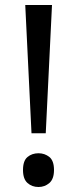

<svg xmlns="http://www.w3.org/2000/svg" viewBox="-20 -734 309 768"><path d="M163 -201H106L81 -714H188ZM72 -54Q72 -91 90 -106Q108 -121 134 -121Q159 -121 177.5 -106Q196 -91 196 -54Q196 -18 177.5 -2Q159 14 134 14Q108 14 90 -2Q72 -18 72 -54Z"/></svg>

Font: Noto Sans Vithkuqi
Style: Regular
Weight: 400
Version: Version 1.001